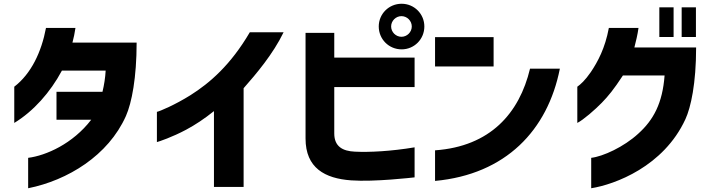

<svg xmlns="http://www.w3.org/2000/svg" viewBox="-20 -899 3787 1023"><path d="M130 -58V104C340 62 557 -70 651 -281C682 -351 708 -485 708 -672H366C372 -693 379 -728 382 -750H225C201 -622 146 -506 56 -437V-244C158 -306 248 -407 310 -523H543C541 -486 535 -447 526 -410H281V-261H466C368 -133 225 -70 130 -58Z M1120 -307V97H1278V-429C1345 -505 1435 -611 1491 -727H1311C1209 -553 1098 -457 995 -392C912 -340 831 -306 816 -303V-142C828 -145 897 -168 972 -208C1019 -233 1069 -266 1120 -307Z M2120 -636C2187 -636 2241 -690 2241 -758C2241 -825 2187 -879 2120 -879C2052 -879 1998 -825 1998 -758C1998 -690 2052 -636 2120 -636ZM1608 -161C1608 -4 1711 52 1851 62C1974 71 2180 47 2189 46V-114C2064 -93 1947 -87 1870 -91C1806 -94 1761 -118 1761 -188V-435H2189V-592H1761V-724H1608ZM2064 -758C2064 -788 2089 -813 2119 -813C2149 -813 2174 -788 2174 -758C2174 -728 2149 -703 2119 -703C2089 -703 2064 -728 2064 -758Z M2298 -545H2610V-701H2298ZM2298 65C2675 30 2898 -205 2963 -533H2804C2747 -295 2592 -119 2298 -98Z M3493 -702H3569V-860H3493ZM3056 -244C3088 -260 3151 -315 3186 -351C3221 -387 3250 -422 3299 -497H3521C3510 -349 3462 -260 3381 -187C3304 -116 3192 -65 3130 -58V104C3256 84 3516 -12 3632 -264C3661 -327 3689 -454 3689 -646H3360C3368 -678 3377 -713 3382 -750H3224C3204 -642 3165 -570 3128 -515C3097 -470 3073 -449 3056 -437ZM3612 -702H3688V-860H3612Z"/></svg>

Font: コーポレート・ロゴ ver3 Bold
Style: Regular
Weight: 700
Designer: [KANA_main] LOGOTYPE.JP [Source Han Sans] Ryoko NISHIZUKA 西塚涼子 (kana, bopomofo & ideographs); Paul D. Hunt (Latin, Greek
Version: Version 12.001;FEAKit 1.0